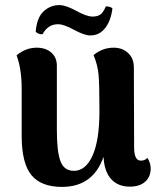

<svg xmlns="http://www.w3.org/2000/svg" viewBox="-20 -718 624 753"><path d="M147 -584Q133 -582 120 -593Q124 -648 150.5 -673Q177 -698 213 -698Q238 -698 279 -675.5Q320 -653 343 -653Q365 -653 376 -663Q387 -673 395 -693Q413 -693 421 -685Q415 -637 392.5 -608Q370 -579 334 -579Q311 -579 270.5 -601Q230 -623 208 -623Q168 -623 147 -584ZM558 -99Q571 -79 571 -57Q571 -25 549.5 -5.5Q528 14 489 14Q443 14 416 -15.5Q389 -45 386 -103Q345 15 223 15Q141 15 103 -31.5Q65 -78 65 -186V-370Q65 -448 45 -501Q81 -531 124 -531Q159 -531 181 -512Q203 -493 203 -460V-208Q203 -124 217 -86Q231 -48 270 -48Q316 -48 343 -108Q370 -168 370 -282Q370 -388 366.5 -425.5Q363 -463 347 -502Q382 -531 426 -531Q460 -531 482.5 -510Q505 -489 505 -453L506 -140Q506 -88 532 -88Q549 -88 558 -99Z"/></svg>

Font: Arima Koshi Bold
Style: Regular
Weight: 700
Designer: Joana Correia and Natanael Gama
Foundry: NDISCOVER
Version: Version 1.019;PS 001.019;hotconv 1.0.88;makeotf.lib2.5.64775